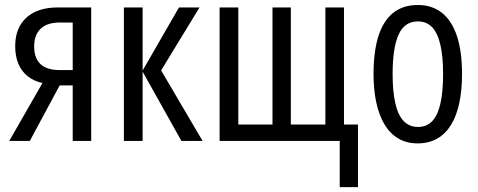

<svg xmlns="http://www.w3.org/2000/svg" viewBox="-20 -566 1918 771"><path d="M99.6 0H17.1L150.4 -232.4Q114.7 -240.7 90.3 -260.5Q65.9 -280.3 53.5 -310.5Q41 -340.8 41 -380.4Q41 -454.6 86.2 -495.4Q131.3 -536.1 211.9 -536.1H346.2V0H272V-223.1H219.7ZM117.2 -379.4Q117.2 -332.5 142.6 -308.6Q168 -284.7 219.2 -284.7H272V-475.6H220.7Q169.4 -475.6 143.3 -450.7Q117.2 -425.8 117.2 -379.4Z M698.7 -536.1H781.2L627 -283.2L793.5 0H708.5L552.7 -278.3V0H477.5V-536.1H552.7V-282.7Z M1361.3 -536.1V-65.9H1417.5V185.5H1344.2V0H861.8V-536.1H937V-65.9H1074.2V-536.1H1147.9V-65.9H1286.6V-536.1Z M1835.4 -268.6Q1835.4 -205.1 1824.7 -153.8Q1814 -102.5 1792 -65.9Q1770 -29.3 1736.3 -9.8Q1702.6 9.8 1656.7 9.8Q1612.8 9.8 1579.6 -9.8Q1546.4 -29.3 1524.4 -65.7Q1502.4 -102.1 1491.2 -153.6Q1480 -205.1 1480 -268.6Q1480 -357.4 1499 -419.2Q1518.1 -481 1557.6 -513.4Q1597.2 -545.9 1658.2 -545.9Q1715.3 -545.9 1754.9 -514.4Q1794.4 -482.9 1814.9 -421.1Q1835.4 -359.4 1835.4 -268.6ZM1556.6 -268.6Q1556.6 -198.7 1567.4 -151.4Q1578.1 -104 1600.8 -80.1Q1623.5 -56.2 1658.7 -56.2Q1693.4 -56.2 1715.6 -79.6Q1737.8 -103 1748.5 -150.1Q1759.3 -197.3 1759.3 -268.6Q1759.3 -338.4 1748.5 -385.5Q1737.8 -432.6 1715.6 -456.3Q1693.4 -480 1658.2 -480Q1604.5 -480 1580.6 -427Q1556.6 -374 1556.6 -268.6Z"/></svg>

Font: Open Sans Condensed
Style: Regular
Weight: 400
Width: 3
Designer: Monotype Design Team
Foundry: Monotype Imaging Inc.
Version: Version 3.000